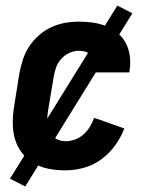

<svg xmlns="http://www.w3.org/2000/svg" viewBox="-20 -606 540 692"><path d="M216 8Q185 8 156 2.5Q127 -3 102 -17.5Q77 -32 59.5 -54.5Q42 -77 34 -104.5Q26 -132 26 -162.5Q26 -193 31 -223L50 -343Q55 -368 63 -392.5Q71 -417 85.5 -439Q100 -461 120.5 -479Q141 -497 165 -508Q189 -519 214 -523.5Q239 -528 264 -528Q290 -528 315 -524.5Q340 -521 363 -511.5Q386 -502 404.5 -486.5Q423 -471 434 -449.5Q445 -428 448 -402.5Q451 -377 447 -351L446 -345H322V-348Q325 -362 322.5 -376.5Q320 -391 312.5 -402Q305 -413 292 -418Q279 -423 264 -423Q247 -423 229.5 -415Q212 -407 199.5 -392.5Q187 -378 181.5 -361Q176 -344 173 -326L153 -206Q150 -187 150 -168Q150 -149 157.5 -132.5Q165 -116 181 -106.5Q197 -97 216 -97Q233 -97 250 -103Q267 -109 280.5 -121Q294 -133 303.5 -148.5Q313 -164 319 -181L335 -176L428 -143Q416 -111 395 -82Q374 -53 345.5 -32Q317 -11 283 -1.5Q249 8 216 8ZM71 66 16 38 403 -586 457 -558Z"/></svg>

Font: Iosevka SS18 Extrabold
Style: Italic
Weight: 800
Italic angle: -9°
Monospace: yes
Designer: Belleve Invis
Foundry: Belleve Invis
Version: Version 25.1.1; ttfautohint (v1.8.4)